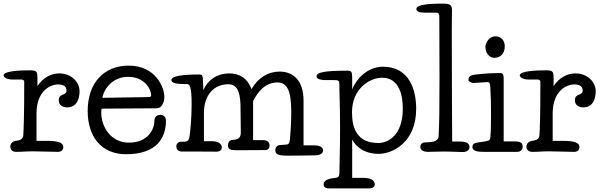

<svg xmlns="http://www.w3.org/2000/svg" viewBox="-26 -840 3330 1062"><path d="M414 -336C414 -386 369 -434 302 -434C256 -434 213 -411 181 -364V-413C181 -448 172 -451 137 -451C88 -451 -6 -448 -6 -423C-6 -413 11 -400 44 -400H93C103 -400 108 -395 108 -386C108 -195 105 -131 103 -95C102 -76 95 -65 63 -61C40 -58 31 -43 31 -28C31 -13 42 0 63 0C100 0 117 -3 156 -3C194 -3 254 0 294 0C313 0 324 -10 324 -27C324 -50 299 -61 230 -61H176V-213C176 -333 248 -373 296 -373C322 -373 342 -364 342 -339C342 -309 299 -326 299 -285C299 -258 322 -246 345 -246C398 -246 414 -292 414 -336Z M540 -299C551 -354 600 -415 683 -415C769 -415 810 -352 810 -311C810 -306 806 -303 793 -303ZM536 -239C567 -239 651 -240 677 -240C741 -240 800 -241 841 -241C868 -241 883 -273 883 -304C883 -358 834 -477 686 -477C549 -477 459 -382 459 -226C459 -86 533 13 671 13C843 13 892 -79 892 -173C892 -193 878 -205 862 -205C834 -205 828 -184 828 -173C828 -124 792 -51 687 -51C588 -51 534 -137 534 -218C534 -224 535 -232 536 -239Z M1653 -282C1653 -396 1596 -444 1520 -444C1458 -444 1403 -412 1365 -347C1345 -404 1302 -434 1242 -434C1177 -434 1123 -399 1099 -341L1096 -406C1095 -423 1090 -428 1079 -428C990 -428 922 -421 922 -397C922 -382 946 -375 995 -375H1008C1022 -375 1034 -365 1034 -264C1034 -180 1026 -112 1023 -90C1018 -56 1010 -56 975 -56C957 -56 949 -41 949 -31C949 -18 957 -2 976 -2C1154 -2 1159 -1 1170 -1C1194 -1 1201 -14 1201 -24C1201 -40 1188 -59 1145 -59H1102V-215C1102 -320 1162 -374 1236 -374C1283 -374 1301 -337 1304 -265C1305 -235 1305 -204 1305 -202C1305 -152 1306 -131 1306 -109C1306 -86 1300 -70 1269 -67L1259 -66C1245 -65 1235 -53 1235 -37C1235 -14 1249 -9 1282 -9C1300 -9 1432 -10 1443 -10C1455 -10 1465 -19 1465 -36C1465 -48 1459 -65 1428 -65H1374V-280C1399 -333 1443 -384 1508 -384C1563 -384 1585 -338 1585 -220C1585 -158 1580 -91 1578 -71C1575 -43 1568 -41 1555 -40L1525 -38C1507 -37 1497 -26 1497 -10C1497 13 1510 21 1566 21C1598 21 1699 20 1721 19C1748 18 1761 6 1761 -8C1761 -19 1754 -36 1710 -36H1653Z M1922 -413C1922 -444 1916 -449 1897 -449C1764 -449 1725 -439 1725 -418C1725 -399 1759 -397 1775 -397H1817C1845 -397 1851 -396 1851 -375C1851 -320 1855 -259 1855 -124C1855 -7 1852 33 1852 86C1852 142 1851 141 1820 145C1785 149 1764 160 1764 180C1764 201 1784 202 1792 202H2017C2028 202 2047 198 2047 179C2047 157 2022 144 1987 144H1922V-68C1940 -34 1982 11 2070 11C2139 11 2276 -47 2276 -238C2276 -334 2244 -471 2092 -471C2025 -471 1957 -427 1922 -346ZM1921 -219C1921 -347 2016 -410 2088 -410C2186 -410 2202 -305 2202 -240C2202 -87 2117 -49 2067 -49C1950 -49 1921 -129 1921 -219Z M2474 -785C2474 -819 2454 -820 2417 -820C2365 -820 2277 -817 2277 -791C2277 -775 2295 -770 2323 -770H2385C2402 -770 2404 -763 2404 -742C2404 -665 2405 -583 2405 -413C2405 -247 2404 -159 2400 -85C2399 -68 2384 -56 2353 -54L2320 -52C2314 -52 2299 -46 2299 -26C2299 -14 2310 0 2342 0C2363 0 2406 -2 2433 -2C2467 -2 2514 1 2533 1C2561 1 2571 -15 2571 -25C2571 -41 2562 -57 2521 -57H2475C2475 -146 2473 -325 2473 -626C2473 -628 2473 -719 2474 -785Z M2760 -401C2760 -422 2758 -436 2742 -436C2722 -436 2672 -435 2638 -431C2592 -426 2565 -428 2565 -397C2565 -389 2583 -381 2593 -381C2603 -381 2660 -386 2671 -386C2682 -386 2685 -375 2686 -359C2689 -309 2690 -264 2690 -213C2690 -174 2690 -119 2686 -77C2684 -63 2675 -60 2646 -56C2610 -50 2587 -52 2587 -27C2587 -1 2624 0 2656 0H2835C2851 0 2865 -11 2865 -28C2865 -55 2846 -58 2817 -58H2760ZM2659 -580C2659 -546 2681 -520 2709 -520C2733 -520 2766 -536 2766 -584C2766 -618 2743 -639 2716 -639C2676 -639 2659 -600 2659 -580Z M3269 -336C3269 -386 3224 -434 3157 -434C3111 -434 3068 -411 3036 -364V-413C3036 -448 3027 -451 2992 -451C2943 -451 2849 -448 2849 -423C2849 -413 2866 -400 2899 -400H2948C2958 -400 2963 -395 2963 -386C2963 -195 2960 -131 2958 -95C2957 -76 2950 -65 2918 -61C2895 -58 2886 -43 2886 -28C2886 -13 2897 0 2918 0C2955 0 2972 -3 3011 -3C3049 -3 3109 0 3149 0C3168 0 3179 -10 3179 -27C3179 -50 3154 -61 3085 -61H3031V-213C3031 -333 3103 -373 3151 -373C3177 -373 3197 -364 3197 -339C3197 -309 3154 -326 3154 -285C3154 -258 3177 -246 3200 -246C3253 -246 3269 -292 3269 -336Z"/></svg>

Font: Life Savers
Style: Bold
Weight: 700
Designer: Pablo Impallari, Rodrigo Fuenzalida, Brenda Gallo
Foundry: Pablo Impallari, Rodrigo Fuenzalida, Brenda Gallo
Version: Version 3.000